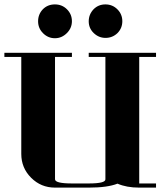

<svg xmlns="http://www.w3.org/2000/svg" viewBox="-20 -856 732 876"><path d="M0 -596.2V-615.2H308.1V-596.2H231V-38.1Q231 -19 308.1 -19H384.8Q461.9 -19 460.9 -38.1V-596.2H384.8V-615.2H691.9V-596.2H615.2V-19H691.9V0H615.2Q557.1 0 516.1 -18.1Q470.7 0 384.8 0H231Q167 0 122.1 -44.9Q77.1 -89.8 77.1 -153.8V-596.2ZM153.8 -758.8Q153.8 -791 175.8 -814Q197.8 -835.9 230.5 -835.9Q263.2 -835.9 285.6 -813.5Q308.1 -791 308.1 -759.3Q308.1 -728 285.2 -705.1Q261.7 -681.6 230.5 -681.6Q199.2 -681.6 176.3 -704.6Q153.8 -727.1 153.8 -758.8ZM407.2 -814Q429.2 -835.9 460.9 -835.9Q493.2 -835.9 515.6 -813.5Q538.1 -791 538.1 -759.3Q538.1 -727.5 516.1 -705.1Q493.2 -683.1 461.4 -683.1Q430.7 -683.1 407.7 -705.1Q384.8 -727.1 384.8 -758.8Q384.8 -790.5 407.2 -814Z"/></svg>

Font: Hjet
Style: Regular
Weight: 400
Designer: T. Christopher White
Version: Version 1.2